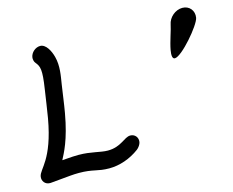

<svg xmlns="http://www.w3.org/2000/svg" viewBox="-93 -778 1110 914"><g transform="rotate(-15 462.5 -321.0)"><path d="M798.6 -582.7C794.8 -560.9 773.9 -504.5 767 -465.5C762.7 -440.9 764.1 -422.7 776.8 -422.7C811.3 -422.7 918 -548.2 924.1 -582.7C930.2 -617.3 907 -645.5 872.4 -645.5C837.9 -645.5 804.7 -617.3 798.6 -582.7ZM13.9 -44.5C9.9 -21.8 25.6 -2.7 48.4 -2.7H52L150.9 -11.8C165.4 -13.1 179.7 -13.8 193.6 -13.8C264.7 -13.8 280.8 2.7 340.1 2.7C391 2.7 444.2 -15.5 489.3 -49.1C498.7 -56.4 508.4 -70 510.3 -80.9C514.3 -103.6 498.6 -122.7 475.9 -122.7C445.4 -122.7 422.1 -80.9 354.9 -80.9C318.1 -80.9 276.4 -97.2 214.2 -97.2C195.3 -97.2 176.7 -96 158.2 -94.5L133.3 -92.7C148.7 -123 181 -178 203.5 -306C211.8 -352.9 217.2 -398.7 224.1 -442.7C230.1 -481.8 240.3 -529.1 227.7 -576.4C219.8 -606.7 200.7 -645.5 171.7 -645.5C149 -645.5 126.5 -626.4 122.5 -603.6C120.7 -593.6 123.8 -580 129.9 -573.6C148.5 -551.1 154.6 -534.4 140.2 -440.9C132.7 -393.9 127 -347.6 119.1 -302.9C84.3 -105.8 20.4 -81.2 13.9 -44.5Z"/></g></svg>

Font: TudorRose
Style: Oblique
Weight: 500
Italic angle: 10°
Version: Version 001.000